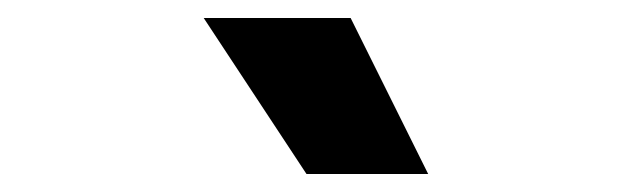

<svg xmlns="http://www.w3.org/2000/svg" viewBox="-20 -809 690 213"><path d="M455 -616H320L206 -789H369Z"/></svg>

Font: Azeret Mono
Style: Bold
Weight: 700
Designer: Martin Vácha
Foundry: Displaay
Version: Version 1.002